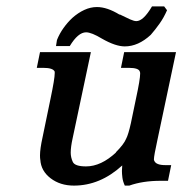

<svg xmlns="http://www.w3.org/2000/svg" viewBox="-20 -576 577 600"><path d="M502 -544Q492 -521 478.5 -502Q465 -483 451 -467Q412 -431 370 -431Q341 -431 299 -455Q266 -475 249 -475Q224 -475 198 -432H155L158 -451Q166 -471 178.5 -488.5Q191 -506 206 -520Q224 -536 243.5 -545Q263 -554 283 -554Q315 -554 354 -530V-531Q374 -521 386.5 -515.5Q399 -510 406 -510Q428 -510 455 -556H493ZM106 -76Q105 -82 105 -90Q105 -111 113 -147L138 -268Q151 -330 151 -347Q151 -350 151 -352Q146 -364 115 -364H95L105 -413H264L207 -144Q201 -117 201 -99Q201 -84 207.5 -70Q214 -56 249 -56Q296 -56 343 -100H342Q367 -125 374 -142Q381 -155 389 -191L405 -268Q418 -328 418 -346Q418 -350 417 -352Q414 -364 382 -364H358L368 -413H530L472 -139Q461 -89 461 -78Q461 -75 462 -74Q467 -60 497 -60H515L505 -11H482Q426 -11 384 4H370Q364 -9 362.5 -21Q361 -33 361 -42Q361 -50 362 -59Q293 4 211 4Q168 4 138 -19Q108 -42 106 -77Z"/></svg>

Font: New Athena Unicode
Style: Bold Italic
Weight: 700
Designer: J. Rusten 1997; rev. by R. Hancock 2001, 2002, rev. by D. Mastronarde 2002-2021
Foundry: Society for Classical Studies (formerly American Philological Association)
Version: Version 5.008